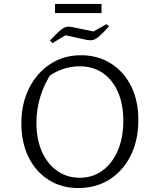

<svg xmlns="http://www.w3.org/2000/svg" viewBox="-20 -941 785 970"><path d="M375 9Q291 9 226 -32Q161 -73 124.5 -146.5Q88 -220 88 -318Q88 -418 127 -495.5Q166 -573 234 -617.5Q302 -662 389 -662Q474 -662 540 -620.5Q606 -579 642.5 -505.5Q679 -432 679 -335Q679 -234 641 -156.5Q603 -79 534.5 -35Q466 9 375 9ZM383 -43Q448 -43 497.5 -79Q547 -115 575 -180Q603 -245 603 -331Q603 -414 576 -476Q549 -538 499.5 -572Q450 -606 382 -606Q338 -606 294.5 -591Q251 -576 215 -546L243 -577Q164 -457 164 -320Q164 -238 191.5 -175.5Q219 -113 268.5 -78Q318 -43 383 -43ZM245 -723 232 -736Q262 -768 279.5 -783.5Q297 -799 310.5 -803.5Q324 -808 341 -805L452 -782L518 -819L531 -808Q501 -775 483 -759Q465 -743 451.5 -739.5Q438 -736 420 -739L311 -763ZM258 -875V-921H493V-875Z"/></svg>

Font: Piazzolla Thin Light
Style: Regular
Weight: 300
Version: Version 2.005